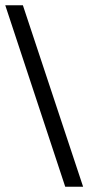

<svg xmlns="http://www.w3.org/2000/svg" viewBox="-29 -696 336 730"><path d="M58 -676 287 14H219L-9 -676Z"/></svg>

Font: Klingon pIqaD HaSta
Style: Regular
Weight: 400
Width: 0
Designer: Mike Neff (qa'vaj)
Foundry: Mike Neff and Michael Everson
Version: Version 2.003